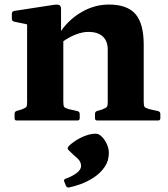

<svg xmlns="http://www.w3.org/2000/svg" viewBox="-20 -529 739 843"><path d="M53 0Q44 0 44 -10V-29Q44 -39 53 -42L74 -48Q92 -55 95.5 -59.5Q99 -64 99 -81V-422L42 -434Q32 -437 32 -446V-469Q32 -478 42 -481L218 -508Q235 -510 241.5 -506Q248 -502 248 -488V-393Q284 -445 340 -477Q396 -509 458 -509Q539 -509 575 -467Q611 -425 611 -333V-83Q611 -65 614.5 -60Q618 -55 635 -50L675 -41Q684 -38 684 -28V-10Q684 0 674 0H407Q397 0 397 -10V-29Q397 -39 407 -42L428 -48Q445 -55 449 -59.5Q453 -64 453 -81V-311Q453 -349 431 -369Q409 -389 368 -389Q343 -389 314 -378Q285 -367 258 -348V-83Q258 -65 261.5 -60Q265 -55 281 -50L321 -41Q330 -38 330 -28V-10Q330 0 320 0ZM283 294Q274 296 269 286L262 268Q258 261 267 256Q296 246 316 231Q336 216 336 200Q336 180 319.5 166Q303 152 281 130Q274 124 280 115Q290 103 310.5 89.5Q331 76 355 67Q379 58 400 58Q414 58 427.5 71.5Q441 85 449.5 104.5Q458 124 458 142Q458 177 439.5 204Q421 231 393 249.5Q365 268 335 279Q305 290 283 294Z"/></svg>

Font: Hahmlet
Style: Bold
Weight: 700
Designer: Minjoo Ham & Mark Frömberg
Foundry: hypertype
Version: Version 1.002; ttfautohint (v1.8.3)